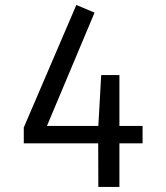

<svg xmlns="http://www.w3.org/2000/svg" viewBox="-20 -737 655 757"><path d="M450.8 -441V-240.5H542.1V-171.8H450.8V0H367.7L367.2 -171.8H73.8V-234.4L281 -717.4L352.8 -687.2L165.1 -240.5H367.7L379 -441Z"/></svg>

Font: FiraCode Nerd Font
Style: Regular
Weight: 400
Designer: Carrois Corporate, Edenspiekermann AG, Nikita Prokopov
Foundry: Carrois Corporate, Edenspiekermann AG, Nikita Prokopov
Version: Version 6.002;Nerd Fonts 3.4.0